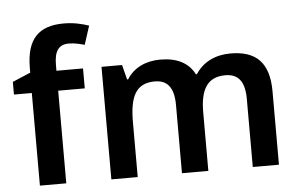

<svg xmlns="http://www.w3.org/2000/svg" viewBox="-52 -843 1435 921"><g transform="rotate(-5 665.0 -382.5)"><path d="M359 -446V-542H231V-570C231 -637 253 -667 301 -667C329 -667 356 -660 377 -654L406 -744C371 -756 332 -765 285 -765C165 -765 105 -706 105 -566V-544L18 -507V-446H104V0H231V-446Z M1069 -552C999 -552 937 -524 901 -467H896C867 -523 813 -552 731 -552C660 -552 602 -523 570 -471H565L547 -542H448V0H575V-264C575 -384 603 -450 696 -450C758 -450 788 -411 788 -328V0H915V-282C915 -390 948 -450 1036 -450C1098 -450 1129 -412 1129 -328V0H1255V-353C1255 -493 1192 -552 1069 -552Z"/></g></svg>

Font: Noto Sans Lao SemiBold
Style: Regular
Weight: 600
Designer: Monotype Design Team
Foundry: Monotype Imaging Inc.
Version: Version 2.003